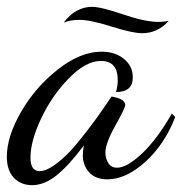

<svg xmlns="http://www.w3.org/2000/svg" viewBox="-46 -494 532 561"><path d="M280 -212Q320 -205 320 -187Q320 -179 291 -127Q262 -75 262 -48Q262 -31 270.5 -17.5Q279 -4 296 -4Q325 -4 369 -45.5Q413 -87 456 -162L466 -152Q435 -72 378.5 -21Q322 30 268 30Q233 30 214.5 9.5Q196 -11 196 -40Q196 -52 199 -69Q154 -9 118.5 19Q83 47 48 47Q15 47 -5.5 25.5Q-26 4 -26 -36Q-26 -95 15.5 -167Q57 -239 123 -291Q189 -343 251 -343Q290 -343 316 -322Q342 -301 342 -268Q342 -225 293 -225Q298 -243 298 -260Q298 -316 249 -316Q205 -316 155.5 -265.5Q106 -215 74.5 -148.5Q43 -82 43 -33Q43 6 70 6Q88 6 112 -11Q136 -28 156 -49Q176 -70 203.5 -105.5Q231 -141 244.5 -160.5Q258 -180 280 -212ZM140 -428Q175 -474 223 -474Q249 -474 313.5 -452Q378 -430 417 -430Q432 -430 447 -433Q415 -397 369 -397Q341 -397 279.5 -416.5Q218 -436 186 -436Q160 -436 140 -428Z"/></svg>

Font: Dancing Script
Style: Regular
Weight: 400
Designer: Pablo Impallari
Foundry: Pablo Impallari. www.impallari.com
Version: Version 1.002